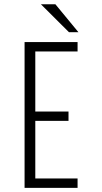

<svg xmlns="http://www.w3.org/2000/svg" viewBox="-20 -902 490 922"><path d="M356.5 -747.5H311L176.5 -881.5H246ZM352.5 -655H149.5V-366.5H309V-321.5H149.5V-45H352.5V0H98V-700H352.5Z"/></svg>

Font: League Mono Condensed UltraLight
Style: Regular
Weight: 200
Width: 1
Designer: Tyler Finck
Foundry: The League of Moveable Type / Tyler Finck
Version: Version 2.210